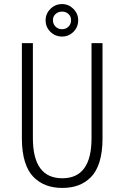

<svg xmlns="http://www.w3.org/2000/svg" viewBox="-20 -912 610 943"><path d="M285 -732.5Q251.5 -732.5 227.8 -755.5Q204 -778.5 204 -812.5Q204 -845 227.8 -868.5Q251.5 -892 285 -892Q317 -892 340.5 -868.5Q364 -845 364 -812.5Q364 -779 340.8 -755.8Q317.5 -732.5 285 -732.5ZM285 -768.5Q303.5 -768.5 316.2 -781Q329 -793.5 329 -813.5Q329 -831.5 316.2 -843.2Q303.5 -855 285 -855Q266 -855 253 -843.2Q240 -831.5 240 -813.5Q240 -793.5 253 -781Q266 -768.5 285 -768.5ZM286 11Q242.5 11 207.8 -1.8Q173 -14.5 145.2 -42Q117.5 -69.5 102.5 -117.5Q87.5 -165.5 87.5 -231.5V-700H141.5V-234Q141.5 -36.5 286 -36.5Q429.5 -36.5 429.5 -232.5V-700H483.5V-231.5Q483.5 -165.5 468.8 -117.5Q454 -69.5 426.5 -42Q399 -14.5 364.5 -1.8Q330 11 286 11Z"/></svg>

Font: League Mono Narrow UltraLight
Style: Regular
Weight: 200
Width: 3
Designer: Tyler Finck
Foundry: The League of Moveable Type / Tyler Finck
Version: Version 2.210